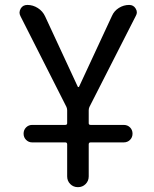

<svg xmlns="http://www.w3.org/2000/svg" viewBox="-20 -567 627 783"><path d="M111.3 13.7Q96.7 13.7 86.4 3.4Q76.2 -6.8 76.2 -22Q76.2 -37.1 86.4 -47.4Q96.7 -57.6 111.3 -57.6H246.1Q253.9 -57.6 253.9 -64.5V-117.2Q253.9 -124 251 -130.9L63.5 -501Q59.6 -508.8 59.6 -515.6Q59.6 -523.4 64.5 -532.2Q73.2 -546.9 91.8 -546.9Q114.3 -546.9 134.3 -534.2Q154.3 -521.5 164.1 -500L296.9 -213.9Q297.9 -211.9 299.8 -211.9Q301.8 -211.9 302.7 -213.9L436.5 -502Q445.3 -522.5 464.8 -534.7Q484.4 -546.9 506.8 -546.9Q524.4 -546.9 533.2 -532.2Q538.1 -524.4 538.1 -516.6Q538.1 -509.8 534.2 -502.9L344.7 -130.9Q341.8 -124 341.8 -117.2V-64.5Q341.8 -57.6 349.6 -57.6H484.4Q500 -57.6 510.3 -47.4Q520.5 -37.1 520.5 -22Q520.5 -6.8 510.3 3.4Q500 13.7 484.4 13.7H349.6Q341.8 13.7 341.8 21.5V152.3Q341.8 170.9 329.1 183.6Q316.4 196.3 297.9 196.3Q279.3 196.3 266.6 183.6Q253.9 170.9 253.9 152.3V21.5Q253.9 13.7 246.1 13.7Z"/></svg>

Font: Gen Jyuu Gothic P Regular
Style: Regular
Weight: 400
Designer: [Source Han Sans]
Ryoko NISHIZUKA  (kana & ideographs); Paul D. Hunt (Latin, Greek & Cyrillic); Wenlong ZHANG  (bopomofo
Version: Version 1.002.20150607